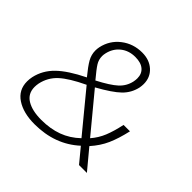

<svg xmlns="http://www.w3.org/2000/svg" viewBox="-176 -901 1103 1103"><g transform="rotate(45 375.5 -349.5)"><path d="M36 -129Q36 -148 40 -167Q55 -235 107 -286Q159 -337 263 -388Q222 -438 205 -468Q188 -498 188 -532Q188 -546 191 -561Q206 -630 260.5 -672Q315 -714 387 -714Q446 -714 483.5 -680Q521 -646 521 -592Q521 -578 518 -561Q506 -507 467 -469Q428 -431 336 -380L523 -154Q555 -191 573 -235Q591 -279 605 -344H657Q640 -269 617 -217.5Q594 -166 552 -119L651 0H587L516 -86Q406 15 240 15Q149 15 92.5 -22.5Q36 -60 36 -129ZM469 -561Q472 -576 472 -589Q472 -626 447.5 -647Q423 -668 377 -668Q325 -668 288.5 -639Q252 -610 241 -561Q238 -548 238 -537Q238 -508 253 -484Q268 -460 310 -410Q389 -451 424 -483Q459 -515 469 -561ZM488 -119 292 -357Q195 -311 150 -269.5Q105 -228 92 -167Q89 -151 89 -137Q89 -83 132.5 -56.5Q176 -30 250 -30Q323 -30 381.5 -51.5Q440 -73 488 -119Z"/></g></svg>

Font: Prompt ExtraLight
Style: Italic
Weight: 275
Italic angle: -12°
Designer: Katatrad Team
Foundry: CadsonDemak
Version: Version 1.000